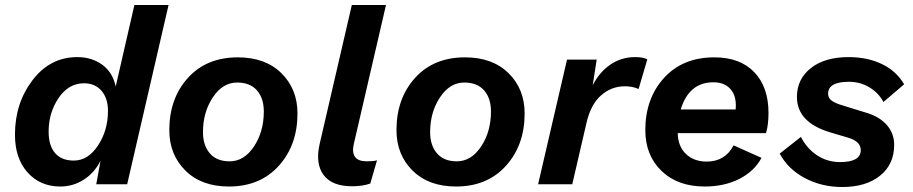

<svg xmlns="http://www.w3.org/2000/svg" viewBox="-20 -739 3663 770"><path d="M222 9Q141 9 90.5 -47.5Q40 -104 40 -199Q40 -325 110.5 -417.5Q181 -510 290 -510Q348 -510 390 -479.5Q432 -449 444 -392L519 -719H656L490 0H366L383 -94Q359 -46 316 -18.5Q273 9 222 9ZM276 -95Q333 -95 373 -155.5Q413 -216 413 -294Q413 -345 387 -375Q361 -405 317 -405Q255 -405 215 -346Q175 -287 175 -211Q175 -155 201 -125Q227 -95 276 -95Z M898 9Q788 9 723.5 -55Q659 -119 659 -217Q659 -344 733.5 -426.5Q808 -509 934 -509Q1044 -509 1108.5 -445.5Q1173 -382 1173 -284Q1173 -157 1098 -74Q1023 9 898 9ZM901 -92Q959 -92 998.5 -151.5Q1038 -211 1038 -292Q1038 -345 1010.5 -376.5Q983 -408 931 -408Q873 -408 833.5 -348.5Q794 -289 794 -209Q794 -156 821.5 -124Q849 -92 901 -92Z M1392 8Q1311 8 1277.5 -37.5Q1244 -83 1262 -162L1391 -719H1528L1399 -162Q1383 -92 1451 -92Q1477 -92 1492 -96L1465 -3Q1435 8 1392 8Z M1809 9Q1699 9 1634.5 -55Q1570 -119 1570 -217Q1570 -344 1644.5 -426.5Q1719 -509 1845 -509Q1955 -509 2019.5 -445.5Q2084 -382 2084 -284Q2084 -157 2009 -74Q1934 9 1809 9ZM1812 -92Q1870 -92 1909.5 -151.5Q1949 -211 1949 -292Q1949 -345 1921.5 -376.5Q1894 -408 1842 -408Q1784 -408 1744.5 -348.5Q1705 -289 1705 -209Q1705 -156 1732.5 -124Q1760 -92 1812 -92Z M2527 -510Q2560 -510 2576 -501L2541 -382Q2517 -393 2486 -393Q2432 -393 2390.5 -356.5Q2349 -320 2332 -246L2275 0H2138L2254 -500H2373L2357 -397Q2384 -450 2428 -480Q2472 -510 2527 -510Z M3062 -286Q3062 -238 3052 -205H2698Q2699 -152 2731 -121.5Q2763 -91 2814 -91Q2888 -91 2922 -156L3034 -106Q3005 -52 2945 -21.5Q2885 9 2806 9Q2698 9 2633 -53.5Q2568 -116 2568 -217Q2568 -344 2643 -426.5Q2718 -509 2845 -509Q2948 -509 3005 -449.5Q3062 -390 3062 -286ZM2841 -409Q2743 -409 2710 -300H2930Q2931 -306 2931 -316Q2931 -360 2907 -384.5Q2883 -409 2841 -409Z M3107 -123 3192 -190Q3216 -143 3257 -116Q3298 -89 3349 -89Q3432 -89 3432 -137Q3432 -172 3381 -187L3310 -208Q3176 -248 3176 -350Q3176 -422 3232 -466Q3288 -510 3383 -510Q3459 -510 3517 -482Q3575 -454 3606 -401L3523 -330Q3504 -366 3467 -388.5Q3430 -411 3385 -411Q3301 -411 3301 -363Q3301 -345 3316.5 -334.5Q3332 -324 3360 -316L3457 -286Q3509 -270 3537.5 -236.5Q3566 -203 3566 -158Q3566 -80 3509.5 -34.5Q3453 11 3358 11Q3275 11 3207.5 -25Q3140 -61 3107 -123Z"/></svg>

Font: Elaine Sans SemiBold
Style: Italic
Weight: 600
Italic angle: -13°
Designer: Wei Huang
Foundry: Wei Huang
Version: Version 2.001;December 24, 2019;FontCreator 12.0.0.2547 64-b